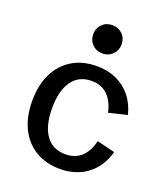

<svg xmlns="http://www.w3.org/2000/svg" viewBox="-141 -859 842 969"><g transform="rotate(20 280.0 -374.5)"><path d="M294.9 12.2Q218.3 12.2 162.1 -21.5Q106 -55.2 75.7 -117.2Q45.4 -179.2 45.4 -263.7Q45.4 -348.6 75.7 -410.4Q106 -472.2 161.9 -505.9Q217.8 -539.6 294.4 -539.6Q352.1 -539.6 398.4 -518.6Q444.8 -497.6 477.3 -457.8Q509.8 -418 523.9 -361.3L425.8 -337.4Q412.6 -397.5 379.2 -429Q345.7 -460.4 294.4 -460.4Q225.1 -460.4 188.7 -408.4Q152.3 -356.4 152.3 -263.2Q152.3 -169.9 188.7 -118.4Q225.1 -66.9 294.4 -66.9Q345.2 -66.9 378.7 -96.9Q412.1 -127 425.8 -185.1L522.5 -161.6Q511.2 -119.1 489.7 -86.9Q468.3 -54.7 438.7 -32.7Q409.2 -10.7 372.8 0.7Q336.4 12.2 294.9 12.2ZM295.9 -608.9Q263.2 -608.9 241.5 -630.6Q219.7 -652.3 219.7 -684.6Q219.7 -717.8 241.5 -739.3Q263.2 -760.7 295.9 -760.7Q328.6 -760.7 350.3 -739.3Q372.1 -717.8 372.1 -684.6Q372.1 -652.3 350.3 -630.6Q328.6 -608.9 295.9 -608.9Z"/></g></svg>

Font: Schibsted Grotesk Medium
Style: Regular
Weight: 500
Designer: Bakken & Baeck AS, Henrik Kongsvoll
Foundry: Schibsted ASA
Version: Version 1.100;gftools[0.9.25]